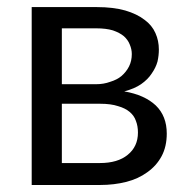

<svg xmlns="http://www.w3.org/2000/svg" viewBox="-20 -527 536 547"><path d="M264.6 -62.5Q315.4 -62.5 343.8 -85.9Q373 -109.4 373 -149.4Q373 -168 367.2 -182.6Q362.3 -197.3 349.6 -208Q336.9 -218.8 316.4 -224.6Q295.9 -231.4 265.6 -231.4Q228.5 -231.4 156.2 -231.4Q156.2 -188.5 156.2 -62.5Q183.6 -62.5 264.6 -62.5ZM156.2 -446.3Q156.2 -407.2 156.2 -287.1Q180.7 -287.1 253.9 -287.1Q275.4 -287.1 293.9 -293.9Q313.5 -299.8 326.2 -310.5Q339.8 -322.3 347.7 -337.9Q355.5 -353.5 355.5 -373Q355.5 -386.7 349.6 -400.4Q344.7 -413.1 333 -423.8Q321.3 -433.6 301.8 -440.4Q282.2 -446.3 253.9 -446.3Q220.7 -446.3 156.2 -446.3ZM255.9 -506.8Q302.7 -506.8 336.9 -497.1Q370.1 -487.3 391.6 -470.7Q413.1 -455.1 422.9 -432.6Q432.6 -411.1 432.6 -385.7Q432.6 -369.1 428.7 -351.6Q423.8 -334 412.1 -317.4Q401.4 -300.8 381.8 -287.1Q363.3 -274.4 334 -266.6Q391.6 -256.8 423.8 -226.6Q455.1 -196.3 455.1 -146.5Q455.1 -109.4 440.4 -82Q425.8 -54.7 399.4 -36.1Q374 -17.6 339.8 -8.8Q304.7 0 265.6 0Q200.2 0 70.3 0Q70.3 -79.1 70.3 -316.4Q70.3 -364.3 70.3 -506.8Q117.2 -506.8 255.9 -506.8Z"/></svg>

Font: Lato
Style: Regular
Weight: 400
Designer: Lukasz Dziedzic with Adam Twardoch and Botio Nikoltchev
Version: Version 2.015; 2015-08-06; http://www.latofonts.com/